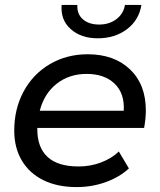

<svg xmlns="http://www.w3.org/2000/svg" viewBox="-20 -756 651 782"><path d="M132 -235V-229Q132 -155 174 -116.5Q216 -78 300 -78Q349 -78 392 -94.5Q435 -111 464 -139L505 -70Q466 -34 410 -14Q354 6 292 6Q214 6 157 -22Q100 -50 69 -102Q38 -154 38 -224Q38 -313 76.5 -384Q115 -455 183.5 -495Q252 -535 337 -535Q445 -535 509.5 -473.5Q574 -412 574 -306Q574 -274 567 -235ZM142 -305H484Q488 -376 446.5 -415.5Q405 -455 333 -455Q262 -455 211 -415Q160 -375 142 -305ZM231 -736H295Q293 -699 317.5 -677.5Q342 -656 384 -656Q425 -656 454 -678Q483 -700 489 -736H556Q546 -674 497 -637Q448 -600 378 -600Q310 -600 268 -637.5Q226 -675 231 -736Z"/></svg>

Font: Idrija
Style: Italic
Weight: 500
Italic angle: -11.3°
Designer: Julieta Ulanovsky
Foundry: Julieta Ulanovsky
Version: Version 7.200